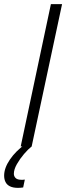

<svg xmlns="http://www.w3.org/2000/svg" viewBox="-92 -708 320 928"><path d="M8 0 154 -688H208L61 0ZM-5 200Q-29 200 -44 192.5Q-59 185 -65.5 171.5Q-72 158 -72 141Q-72 104 -44 63Q-16 22 30 -11L62 -1Q44 13 24 36.5Q4 60 -10.5 85.5Q-25 111 -25 132Q-25 144 -16.5 152.5Q-8 161 12 161Q15 161 18 161Q21 161 28 160L20 198Q13 199 7 199.5Q1 200 -5 200Z"/></svg>

Font: Saira ExtraCondensed Light
Style: Italic
Weight: 300
Width: 2
Italic angle: -12°
Designer: Hector Gatti with collaboration of the Omnibus-Type team
Foundry: Omnibus-Type
Version: Version 1.101